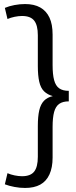

<svg xmlns="http://www.w3.org/2000/svg" viewBox="-20 -824 376 949"><path d="M104 -804Q149 -804 179 -787Q209 -770 224.5 -737Q240 -704 240 -653V-502Q240 -456 247.5 -428Q255 -400 272.5 -387.5Q290 -375 320 -375V-323Q290 -323 272.5 -310.5Q255 -298 247.5 -270.5Q240 -243 240 -197V-45Q240 4 224.5 38Q209 72 179 88.5Q149 105 104 105Q78 105 51.5 100Q25 95 4 87L17 32Q33 39 52.5 43Q72 47 89 47Q131 47 149 24Q167 1 167 -49V-201Q167 -248 174 -278.5Q181 -309 197.5 -326Q214 -343 241 -349Q215 -356 198 -372.5Q181 -389 174 -420Q167 -451 167 -497V-650Q167 -699 149 -722Q131 -745 89 -745Q72 -745 52.5 -741Q33 -737 17 -730L4 -785Q25 -794 51.5 -799Q78 -804 104 -804Z"/></svg>

Font: Pathway Extreme SemiCondensed Light
Style: Regular
Weight: 300
Width: 4
Version: Version 1.001;gftools[0.9.26]